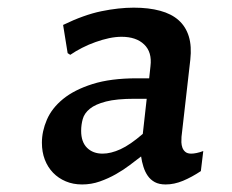

<svg xmlns="http://www.w3.org/2000/svg" viewBox="-20 -745 602 499"><path d="M346.7 -338.4Q334 -328.6 317.6 -316.2Q301.3 -303.7 281.5 -292.5Q261.7 -281.2 239.5 -273.4Q217.3 -265.6 193.4 -265.6Q169.9 -265.6 150.9 -273.7Q131.8 -281.7 117.9 -296.1Q104 -310.5 96.4 -330.3Q88.9 -350.1 88.9 -374Q88.9 -403.8 101.8 -433.8Q114.7 -463.9 144 -487.8Q173.3 -511.7 220.5 -526.6Q267.6 -541.5 335.9 -541.5H367.7L371.1 -573.2Q375.5 -609.4 354.7 -629.4Q334 -649.4 295.9 -649.4Q280.8 -649.4 263.4 -645.8Q246.1 -642.1 228.3 -635.7Q210.4 -629.4 193.6 -620.8Q176.8 -612.3 162.6 -602.5L155.8 -606.9L144 -680.2Q198.2 -706.5 243.4 -715.8Q288.6 -725.1 327.6 -725.1Q366.7 -725.1 396.2 -717Q425.8 -709 444.3 -692.4Q462.9 -675.8 470.7 -650.4Q478.5 -625 474.6 -589.8L451.7 -389.2Q451.2 -382.8 451.4 -375.2Q451.7 -367.7 454.1 -361.1Q456.5 -354.5 461.9 -350.1Q467.3 -345.7 477.1 -345.7Q482.9 -345.7 491.2 -347.4Q499.5 -349.1 508.3 -352.5L502 -300.3Q478.5 -284.7 455.6 -275.1Q432.6 -265.6 410.6 -265.6Q393.6 -265.6 382.3 -271.7Q371.1 -277.8 364 -288.1Q356.9 -298.3 352.8 -311.5Q348.6 -324.7 346.7 -338.4ZM361.3 -488.3H330.1Q283.2 -488.3 255.6 -481.2Q228 -474.1 213.6 -462.4Q199.2 -450.7 195.1 -435.8Q190.9 -420.9 190.9 -404.8Q190.9 -376 206.3 -360.8Q221.7 -345.7 246.6 -345.7Q268.1 -345.7 293.2 -357.2Q318.4 -368.7 351.1 -397Z"/></svg>

Font: Proza Libre
Style: Medium Italic
Weight: 500
Designer: Jasper de Waard
Foundry: Jasper de Waard
Version: Version 1.000; ttfautohint (v1.4.1.8-43bc)